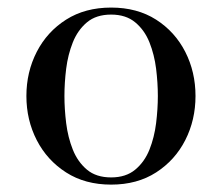

<svg xmlns="http://www.w3.org/2000/svg" viewBox="-20 -490 601 520"><path d="M281 10Q210.5 10 159 -23Q107.5 -56 79.5 -110.5Q51.5 -165 51.5 -230Q51.5 -295 79.5 -349.5Q107.5 -404 159 -436.8Q210.5 -469.5 281 -469.5Q351.5 -469.5 402.8 -436.8Q454 -404 481.8 -349.5Q509.5 -295 509.5 -230Q509.5 -165 481.8 -110.5Q454 -56 402.8 -23Q351.5 10 281 10ZM281 -9.5Q321 -9.5 346.2 -30.5Q371.5 -51.5 384.8 -84.8Q398 -118 402.8 -156.5Q407.5 -195 407.5 -230Q407.5 -265.5 402.8 -303.8Q398 -342 384.8 -375.2Q371.5 -408.5 346.2 -429.5Q321 -450.5 281 -450.5Q240.5 -450.5 215.5 -429.5Q190.5 -408.5 177.2 -375.2Q164 -342 159.2 -303.8Q154.5 -265.5 154.5 -230Q154.5 -195 159.2 -156.5Q164 -118 177.2 -84.8Q190.5 -51.5 215.5 -30.5Q240.5 -9.5 281 -9.5Z"/></svg>

Font: Bodoni Moda 11pt
Style: Regular
Weight: 400
Version: Version 2.004